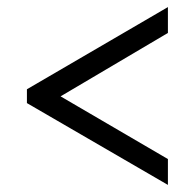

<svg xmlns="http://www.w3.org/2000/svg" viewBox="-20 -629 550 542"><path d="M454 -107 56 -338V-377L454 -609V-536L151 -357L454 -180Z"/></svg>

Font: Noto Serif SemiCondensed SemiBold
Style: Regular
Weight: 600
Width: 4
Designer: Monotype Design Team
Foundry: Monotype Imaging Inc.
Version: Version 2.013; ttfautohint (v1.8.4.7-5d5b)